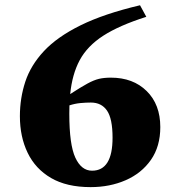

<svg xmlns="http://www.w3.org/2000/svg" viewBox="-20 -714 690 748"><path d="M525.5 -693.5 550 -648.5Q444.5 -615 382.2 -574.8Q320 -534.5 290.5 -479.5Q261 -424.5 253.5 -347.5Q295 -374.5 320.2 -388.2Q345.5 -402 365.5 -406.8Q385.5 -411.5 412 -411.5Q498.5 -411.5 551.5 -359.2Q604.5 -307 604.5 -219Q604.5 -143.5 568 -91.2Q531.5 -39 469.8 -12Q408 15 333 15Q240 15 179 -20.5Q118 -56 87.8 -118.5Q57.5 -181 57.5 -261.5Q57.5 -331.5 78.5 -395.5Q99.5 -459.5 151.2 -515Q203 -570.5 294.2 -615.5Q385.5 -660.5 525.5 -693.5ZM250 -271Q250 -150.5 273.5 -99.8Q297 -49 338.5 -49Q418.5 -49 418.5 -177.5Q418.5 -251.5 397 -283Q375.5 -314.5 334 -314.5Q315 -314.5 293.5 -312.5Q272 -310.5 250.5 -303.5Q250 -288 250 -271Z"/></svg>

Font: Newsreader 16pt ExtraBold
Style: Regular
Weight: 800
Designer: Hugues Gentile
Foundry: Production Type
Version: Version 1.003; ttfautohint (v1.8.3)